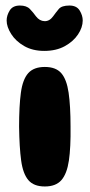

<svg xmlns="http://www.w3.org/2000/svg" viewBox="-20 -674 324 694"><path d="M142 0Q102 0 82.5 -23Q63 -46 56.5 -93.5Q50 -141 49 -216Q49 -291 55.5 -339Q62 -387 82 -409.5Q102 -432 142 -432Q182 -432 201.5 -409.5Q221 -387 228 -339Q235 -291 235 -216Q236 -141 229 -93.5Q222 -46 202 -23Q182 0 142 0ZM140 -490Q98 -490 67.5 -507.5Q37 -525 20.5 -551Q4 -577 4 -600Q4 -618 15 -636Q26 -654 52 -654Q76 -654 88 -641.5Q100 -629 110 -615Q123 -598 141 -597.5Q159 -597 172 -615Q182 -629 192.5 -641.5Q203 -654 231 -654Q257 -654 268 -636Q279 -618 279 -600Q279 -575 262 -549.5Q245 -524 214 -507Q183 -490 140 -490Z"/></svg>

Font: Cherry Bomb One
Style: Regular
Weight: 400
Designer: satsuyako
Foundry: satsuyako
Version: Version 4.100; ttfautohint (v1.8.3)